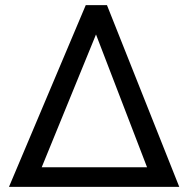

<svg xmlns="http://www.w3.org/2000/svg" viewBox="-20 -731 745 751"><path d="M315.4 -710.9 15.1 0H681.2L398.4 -710.9ZM143.1 -76.7 355.5 -596.2 555.2 -76.7Z"/></svg>

Font: Roboto1
Style: rg
Weight: 400
Designer: Google
Version: Version 2.137; 2017